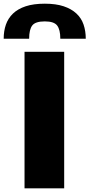

<svg xmlns="http://www.w3.org/2000/svg" viewBox="-75 -1021 485 1041"><path d="M58 -740H273V0H58ZM252 -811Q252 -860 235 -882.5Q218 -905 168 -905Q117 -905 100 -883Q83 -861 83 -811H-55Q-55 -853 -43 -887.5Q-31 -922 -4.5 -947.5Q22 -973 64.5 -987Q107 -1001 168 -1001Q228 -1001 270 -987Q312 -973 339 -948Q366 -923 378 -888Q390 -853 390 -811Z"/></svg>

Font: Encode Sans Narrow
Style: Black
Weight: 900
Designer: Pablo Impallari, Andres Torresi
Foundry: Pablo Impallari, Andres Torresi
Version: Version 1.000; ttfautohint (v1.00) -l 8 -r 50 -G 200 -x 14 -